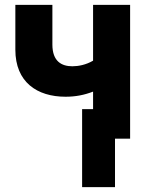

<svg xmlns="http://www.w3.org/2000/svg" viewBox="-20 -569 603 788"><path d="M317 199H452V0H514V-549H362V-320C333 -303 302 -297 277 -297C233 -297 195 -317 195 -386V-549H43V-365C43 -232 132 -172 249 -172C290 -172 326 -179 362 -193V-121H317Z"/></svg>

Font: Noto Sans Mono SemiCondensed ExtraBold
Style: Regular
Weight: 800
Width: 4
Designer: Monotype Design Team
Foundry: Monotype Imaging Inc.
Version: Version 2.014